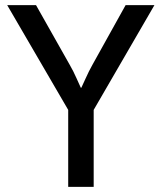

<svg xmlns="http://www.w3.org/2000/svg" viewBox="-20 -726 628 746"><path d="M8 -706H120L251 -474Q265 -450 277.5 -421.5Q290 -393 294 -385H296Q300 -393 312.5 -421Q325 -449 339 -474L468 -706H580L344 -299V0H245V-299Z"/></svg>

Font: Museo Sans Medium
Style: Regular
Weight: 500
Designer: Jos Buivenga
Foundry: Jos Buivenga & Rosetta Type Foundry (extension, remastering)
Version: Version 3.600;PS 1.000;hotconv 1.0.88;makeotf.lib2.5.647800;